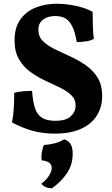

<svg xmlns="http://www.w3.org/2000/svg" viewBox="-20 -705 599 1026"><path d="M272.8 9Q207.2 9 152 -6.7Q96.8 -22.4 44 -50.8Q51.8 -89.6 53.9 -131.4Q56 -173.2 56 -209Q77.8 -215 103 -217.1Q128.2 -219.2 151.4 -219.2Q155.6 -161 167.5 -125.8Q179.4 -90.6 205.7 -75Q232 -59.4 275.4 -59.4Q333.6 -59.4 358.9 -84.2Q384.2 -109 384.2 -141.2Q384.2 -174.4 360.5 -196.9Q336.8 -219.4 299.7 -237.3Q262.6 -255.2 221 -274.5Q179.4 -293.8 142.3 -320.9Q105.2 -348 81.5 -388.2Q57.8 -428.4 57.8 -488.8Q57.8 -556.8 88 -600Q118.2 -643.2 169.5 -664.1Q220.8 -685 284.6 -685Q320.8 -685 357.7 -679Q394.6 -673 425.5 -663.1Q456.4 -653.2 475 -641Q475 -603.6 476.3 -562.9Q477.6 -522.2 481.6 -497.6Q464.6 -487.2 437.7 -483.7Q410.8 -480.2 390.2 -480.2Q380.8 -535.2 365.4 -565.5Q350 -595.8 327.6 -607.6Q305.2 -619.4 275.8 -619.4Q236 -619.4 210.5 -600.6Q185 -581.8 185 -545Q185 -509.4 209.6 -485.2Q234.2 -461 273.1 -442.1Q312 -423.2 355.5 -403.4Q399 -383.6 437.9 -356.7Q476.8 -329.8 501.4 -290.5Q526 -251.2 526 -192Q526 -133.6 497.8 -88.1Q469.6 -42.6 413.4 -16.8Q357.2 9 272.8 9ZM322.4 39.4Q346.6 47 357.5 65.4Q368.4 83.8 368.4 116.6Q368.4 175.8 337.1 221.5Q305.8 267.2 257.8 301Q221 301.2 201 277Q229.6 254.4 243 232.1Q256.4 209.8 256.4 191.8Q256.4 157.4 202 151.6Q200.4 132.8 203.3 110.7Q206.2 88.6 214.8 70Q248 67.4 274.9 60.1Q301.8 52.8 322.4 39.4Z"/></svg>

Font: Vollkorn
Style: Regular
Weight: 400
Designer: Friedrich Althausen
Foundry: Friedrich Althausen
Version: Version 4.104